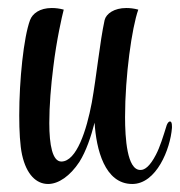

<svg xmlns="http://www.w3.org/2000/svg" viewBox="-20 -455 449 479"><path d="M100 4C126 4 155 -16 178 -51C195 -78 207 -114 216 -149C220 -83 241 4 310 4C370 4 405 -83 409 -136V-140C409 -149 407 -152 404 -152C401 -152 398 -148 396 -143C387 -114 379 -88 369 -69C354 -40 341 -31 331 -31H330C297 -31 292 -110 292 -163C292 -266 309 -386 325 -431C314 -434 304 -435 295 -435C265 -435 245 -421 241 -405C229 -350 221 -266 209 -199C196 -130 171 -52 133 -52C111 -52 103 -93 103 -148C103 -191 107 -241 113 -288C121 -355 135 -416 139 -431C128 -434 118 -435 109 -435C79 -435 61 -421 55 -405C39 -362 28 -255 28 -167C28 -128 30 -92 35 -69C46 -19 71 4 100 4Z"/></svg>

Font: Style Script
Style: Regular
Weight: 400
Designer: Robert E. Leuschke
Foundry: Robert E. Leuschke
Version: Version 1.010